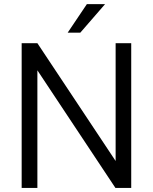

<svg xmlns="http://www.w3.org/2000/svg" viewBox="-20 -923 752 943"><path d="M624.5 -710.9V0H546.9L163.6 -577.6V0H86.4V-710.9H163.6L547.9 -132.3V-710.9ZM312.5 -762.7 406.7 -902.8H496.1L374.5 -762.7Z"/></svg>

Font: Vazirmatn RD Light
Style: Regular
Weight: 300
Designer: Saber Rastikerdar
Foundry: Saber Rastikerdar
Version: Version 32.102